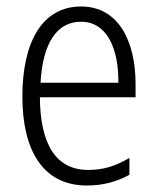

<svg xmlns="http://www.w3.org/2000/svg" viewBox="-20 -562 485 592"><path d="M230 -542C111 -542 49 -434 49 -264C49 -99 112 10 248 10C299 10 340 -2 379 -23V-75C335 -49 297 -38 252 -38C154 -38 104 -115 103 -262H398V-303C398 -434 346 -542 230 -542ZM230 -495C310 -495 346 -412 345 -307H105C112 -432 157 -495 230 -495Z"/></svg>

Font: Noto Sans Thai Cond Light
Style: Regular
Weight: 300
Width: 3
Designer: Monotype Design Team
Foundry: Monotype Imaging Inc.
Version: Version 2.002